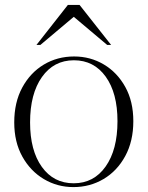

<svg xmlns="http://www.w3.org/2000/svg" viewBox="-20 -752 601 782"><path d="M279 10Q213.5 10 158.8 -22.5Q104 -55 71 -114.2Q38 -173.5 38 -253.5Q38 -335 70.5 -395.2Q103 -455.5 158.2 -488.8Q213.5 -522 282 -522Q348 -522 402.8 -489.5Q457.5 -457 490.2 -398Q523 -339 523 -258.5Q523 -177 490.2 -116.5Q457.5 -56 402 -23Q346.5 10 279 10ZM280 -5.5Q362 -5.5 410.2 -73.8Q458.5 -142 458.5 -258.5Q458.5 -373 410.5 -439.8Q362.5 -506.5 281 -506.5Q199 -506.5 150.8 -438.2Q102.5 -370 102.5 -253.5Q102.5 -139 150.5 -72.2Q198.5 -5.5 280 -5.5ZM128.5 -569 256.5 -732H304L432.5 -569H416.5L280.5 -683.5L144.5 -569Z"/></svg>

Font: Newsreader Display Light
Style: Regular
Weight: 300
Designer: Hugues Gentile
Foundry: Production Type
Version: Version 1.001